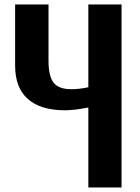

<svg xmlns="http://www.w3.org/2000/svg" viewBox="-20 -830 621 850"><path d="M371.1 0V-354Q308.6 -341.8 267.1 -341.8Q160.2 -341.8 103.5 -391.6Q46.9 -441.4 46.9 -540V-810.1H194.8V-561Q194.8 -492.7 217.3 -463.9Q239.7 -435.1 295.9 -435.1Q331.1 -435.1 371.1 -443.8V-810.1H518.1V0Z"/></svg>

Font: Oswald Medium
Style: Regular
Weight: 500
Designer: Vernon Adams
Foundry: Vernon Adams
Version: Version 4.103